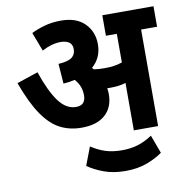

<svg xmlns="http://www.w3.org/2000/svg" viewBox="-90 -717 969 1005"><g transform="rotate(-10 395.0 -215.0)"><path d="M480 -210Q480 -140 436 -100.5Q392 -61 310 -61Q248 -61 197.5 -86.5Q147 -112 103.5 -174.5Q60 -237 19 -349L132 -387Q168 -281 208 -227Q248 -173 300 -173Q351 -173 351 -226Q351 -252 342.5 -273.5Q334 -295 317 -314Q289 -307 256 -305L248 -411Q299 -414 319.5 -429.5Q340 -445 340 -473Q340 -500 322.5 -511Q305 -522 279 -522Q254 -522 228.5 -514.5Q203 -507 179 -494L141 -594Q171 -609 211 -620.5Q251 -632 300 -632Q381 -632 425 -588Q469 -544 469 -477Q469 -405 417 -360Q421 -356 425 -351Q438 -349 451.5 -348Q465 -347 482 -347Q508 -347 530.5 -350Q553 -353 576 -361V-513H518V-622H790V-513H705V0H576V-252Q557 -246 537 -243.5Q517 -241 497 -241Q487 -241 477 -241Q480 -226 480 -210ZM497 202Q433 202 383 183.5Q333 165 298 140L335 43Q371 67 409.5 79.5Q448 92 497 92Q543 92 581.5 80.5Q620 69 659 43L695 140Q661 165 611.5 183.5Q562 202 497 202Z"/></g></svg>

Font: Noto Sans SemiCondensed
Style: Bold
Weight: 700
Width: 4
Designer: Monotype Design Team
Foundry: Monotype Imaging Inc.
Version: Version 2.013; ttfautohint (v1.8.4.7-5d5b)